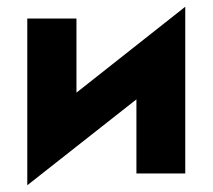

<svg xmlns="http://www.w3.org/2000/svg" viewBox="-20 -515 632 570"><path d="M207 -460V-240L530 -495V0H385V-220L61 35V-460Z"/></svg>

Font: Jost*
Style: Bold
Weight: 700
Version: Version 3.7